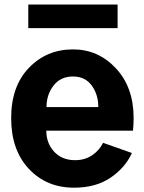

<svg xmlns="http://www.w3.org/2000/svg" viewBox="-20 -828 649 865"><path d="M30.3 -295.9Q30.3 -439.5 110.4 -522.5Q190.4 -605.5 308.6 -605.5Q422.9 -605.5 502.4 -520Q582 -434.6 582 -295.9Q582 -267.6 579.1 -239.3H188.5Q188.5 -183.6 223.6 -145Q258.8 -106.4 318.4 -106.4Q362.3 -106.4 395 -128.4Q427.7 -150.4 444.3 -184.6L574.2 -138.7Q544.9 -73.2 478.5 -27.8Q412.1 17.6 313.5 17.6Q189.5 17.6 109.9 -67.4Q30.3 -152.3 30.3 -295.9ZM189.5 -345.7H422.9Q422.9 -402.3 393.1 -442.9Q363.3 -483.4 308.6 -483.4Q252.9 -483.4 221.2 -442.4Q189.5 -401.4 189.5 -345.7ZM107.4 -701.2V-807.6H509.8V-701.2Z"/></svg>

Font: Gothic A1 Black
Style: Regular
Weight: 900
Version: Version 2.50